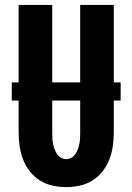

<svg xmlns="http://www.w3.org/2000/svg" viewBox="-20 -755 540 783"><path d="M250 8Q222 8 194.5 2Q167 -4 143 -19Q119 -34 101.5 -56.5Q84 -79 74 -105Q64 -131 60 -159Q56 -187 56 -215V-735H193V-215Q193 -204 193.5 -192.5Q194 -181 196 -170Q198 -159 202 -148Q206 -137 212 -127.5Q218 -118 228.5 -112Q239 -106 250 -106Q261 -106 271.5 -112Q282 -118 288 -127.5Q294 -137 298 -148Q302 -159 304 -170Q306 -181 306.5 -192.5Q307 -204 307 -215V-735H444V-215Q444 -187 440 -159Q436 -131 426 -105Q416 -79 398.5 -56.5Q381 -34 357 -19Q333 -4 305.5 2Q278 8 250 8ZM28 -345V-419H472V-345Z"/></svg>

Font: Iosevka Curly Heavy
Style: Regular
Weight: 900
Monospace: yes
Designer: Belleve Invis
Foundry: Belleve Invis
Version: Version 22.1.2; ttfautohint (v1.8.4)